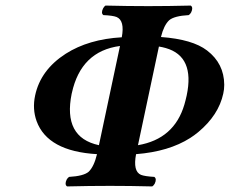

<svg xmlns="http://www.w3.org/2000/svg" viewBox="-20 -667 825 689"><path d="M410.6 -502Q270.5 -483.4 237.8 -333Q237.3 -331.5 237.3 -331.1Q205.1 -173.8 335 -146ZM328.1 -113.8Q150.9 -124 111.3 -232.4Q95.7 -275.9 106 -324.2Q125.5 -416 215.8 -474.1Q297.9 -526.4 417 -533.2Q428.2 -593.3 398.4 -606Q384.8 -611.3 351.1 -612.8Q341.3 -619.6 350.1 -637.2Q354 -644 358.4 -647Q438 -645 512.2 -645Q584 -645 664.6 -647Q674.3 -640.1 666 -622.6Q662.1 -615.7 657.2 -612.8Q605 -609.9 586.9 -594.2Q567.9 -576.2 557.6 -534.2Q670.9 -525.9 723.1 -485.8Q784.2 -439 784.7 -362.8Q784.7 -346.2 781.2 -331.1Q764.6 -253.9 691.4 -192.9Q677.2 -181.2 662.6 -171.9Q585.9 -123 468.3 -113.8Q456.5 -52.2 485.8 -39.6Q499.5 -34.2 533.7 -32.2Q543.5 -25.4 535.2 -7.8Q531.2 -1 526.4 2Q446.8 0 375 0Q301.3 0 220.7 2Q210.9 -4.9 219.2 -22.5Q223.1 -29.3 228 -32.2Q280.3 -35.2 298.3 -50.8Q317.4 -69.3 328.1 -113.8ZM475.1 -146Q605 -168 641.6 -291.5Q646 -306.6 649.9 -324.2Q679.7 -464.8 574.7 -494.6Q563 -498 550.3 -500Z"/></svg>

Font: Linux Libertine Slanted O
Style: Bold Slanted
Weight: 700
Designer: Philipp H. Poll
Foundry: Philipp H. Poll
Version: Version 5.0.0